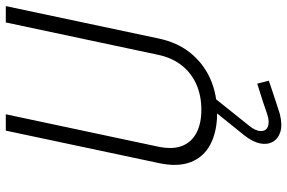

<svg xmlns="http://www.w3.org/2000/svg" viewBox="-180 -560 967 646"><g transform="rotate(-90 303.0 -236.5)"><path d="M298 -6H254L252 2L170 104Q149 131 144 155.5Q139 180 149.5 198.5Q160 217 183.5 224Q207 231 243 222Q250 220 268 214Q286 208 306 201.5Q326 195 340.5 190Q355 185 355 185L345 146Q345 146 337 148.5Q329 151 315 155.5Q301 160 282 166Q263 172 241 180Q215 188 200 181.5Q185 175 185.5 157.5Q186 140 204 118L296 3ZM497 -186 606 -700H551L442 -187Q432 -140 406 -107.5Q380 -75 342 -58.5Q304 -42 257 -42Q211 -42 179.5 -58.5Q148 -75 135.5 -107Q123 -139 133 -187L242 -700H187L78 -186Q64 -122 81 -78Q98 -34 141 -11.5Q184 11 246 11Q310 11 361.5 -12Q413 -35 448.5 -79Q484 -123 497 -186Z"/></g></svg>

Font: Advent Pro
Style: Italic
Weight: 400
Italic angle: -12°
Designer: VivaRado, Andreas Kalpakidis
Foundry: VivaRado, Andreas Kalpakidis
Version: Version 3.000